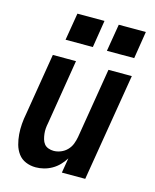

<svg xmlns="http://www.w3.org/2000/svg" viewBox="-112 -813 725 897"><g transform="rotate(15 250.0 -364.0)"><path d="M147 8Q121 8 98.5 -1.5Q76 -11 62 -30Q48 -49 41.5 -72.5Q35 -96 33 -121Q31 -146 33 -171.5Q35 -197 40 -222L89 -520H201L150 -207Q147 -193 146 -180Q145 -167 146.5 -154Q148 -141 151.5 -128.5Q155 -116 162.5 -106.5Q170 -97 182.5 -92.5Q195 -88 208 -88Q225 -88 242.5 -95Q260 -102 273 -115.5Q286 -129 292.5 -146Q299 -163 302 -180L358 -520H471L385 0H272L284 -72Q273 -54 258 -38.5Q243 -23 224.5 -12.5Q206 -2 186 3Q166 8 147 8ZM460 -604H328L350 -736H481ZM260 -604H128L150 -736H281Z"/></g></svg>

Font: Iosevka SS04
Style: Bold Italic
Weight: 700
Italic angle: -9°
Monospace: yes
Designer: Belleve Invis
Foundry: Belleve Invis
Version: Version 19.0.0; ttfautohint (v1.8.4)